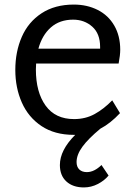

<svg xmlns="http://www.w3.org/2000/svg" viewBox="-20 -572 596 840"><path d="M471 -133 505 -77Q463 -32 419 -9Q366 35 340.5 70Q315 105 315 137Q315 158 327 169.5Q339 181 360 181Q392 181 424 150L455 196Q437 218 408 233Q379 248 347 248Q299 248 270.5 222Q242 196 242 150Q242 85 309 18H303Q219 18 161.5 -20.5Q104 -59 75.5 -123.5Q47 -188 47 -266Q47 -346 75.5 -411Q104 -476 162 -514Q220 -552 303 -552Q361 -552 407.5 -528.5Q454 -505 480 -460Q506 -415 506 -354Q506 -331 499 -294H138Q137 -285 137 -268Q137 -169 179.5 -110Q222 -51 304 -51Q354 -51 394 -73Q434 -95 471 -133ZM148 -359H418V-367Q418 -425 383.5 -455.5Q349 -486 300 -486Q241 -486 202.5 -452Q164 -418 148 -359Z"/></svg>

Font: Martel Sans
Style: Regular
Weight: 400
Designer: Dan Reynolds and Mathieu Réguer
Foundry: Dan Reynolds and Mathieu Réguer
Version: Version 1.002; ttfautohint (v1.1) -l 5 -r 5 -G 72 -x 0 -D la